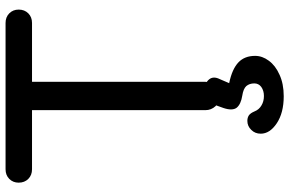

<svg xmlns="http://www.w3.org/2000/svg" viewBox="-198 -624 1056 701"><g transform="rotate(-90 330.5 -273.0)"><path d="M331.1 0Q308.6 0 293.9 -14.6Q279.3 -30.3 279.3 -51.8Q279.3 -294.9 279.3 -781.2Q304.7 -781.2 382.8 -781.2Q382.8 -598.6 382.8 -51.8Q382.8 -30.3 368.2 -14.6Q352.5 0 331.1 0ZM63.5 -684.6Q42 -684.6 28.3 -698.2Q14.6 -711.9 14.6 -733.4Q14.6 -753.9 28.3 -767.6Q42 -781.2 63.5 -781.2Q241.2 -781.2 597.7 -781.2Q619.1 -781.2 632.8 -767.6Q646.5 -753.9 646.5 -733.4Q646.5 -711.9 632.8 -698.2Q619.1 -684.6 597.7 -684.6Q419.9 -684.6 63.5 -684.6ZM330.1 234.4Q269.5 234.4 231.4 209Q193.4 183.6 193.4 150.4Q193.4 129.9 207 116.2Q220.7 101.6 240.2 101.6Q252 101.6 260.7 107.4Q268.6 113.3 274.4 127Q281.2 144.5 296.9 153.3Q311.5 162.1 331.1 162.1Q350.6 162.1 364.3 152.3Q377 142.6 377 127Q377 109.4 367.2 97.7Q357.4 86.9 332 83Q300.8 78.1 288.1 62.5Q276.4 46.9 287.1 14.6Q290 5.9 296.9 -12.7Q303.7 -33.2 318.4 -43.9Q332 -53.7 353.5 -53.7Q378.9 -53.7 391.6 -38.1Q404.3 -22.5 392.6 1Q387.7 12.7 377.9 35.2Q429.7 45.9 454.1 69.3Q477.5 91.8 477.5 129.9Q477.5 156.2 460 179.7Q442.4 204.1 409.2 218.8Q376 234.4 330.1 234.4Z"/></g></svg>

Font: Abed
Style: Bold
Weight: 700
Designer: Johan Aakerlund
Version: Version 3.105